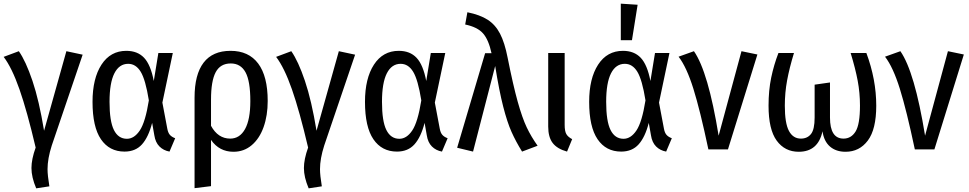

<svg xmlns="http://www.w3.org/2000/svg" viewBox="-23 -817 5300 1050"><path d="M218 -102 340 -537 429 -518 260 -21Q237 51 237 108Q237 142 247 202L175 213Q149 152 149 102Q149 54 172 -10Q125 -210 83.5 -328.5Q42 -447 -3 -506L80 -537Q118 -483 154.5 -375Q191 -267 218 -102Z M818 -374 843 -527H922L865 -256L892 -113Q896 -91 906 -79.5Q916 -68 935 -61L904 12Q871 6 849 -16Q827 -38 821 -77L809 -145Q789 -67 753.5 -27.5Q718 12 658 12Q575 12 529 -55.5Q483 -123 483 -260Q483 -388 532 -463.5Q581 -539 668 -539Q729 -539 765 -501Q801 -463 818 -374ZM576 -260Q576 -154 600 -106Q624 -58 671 -58Q711 -58 741.5 -103.5Q772 -149 791 -268Q773 -381 746.5 -424.5Q720 -468 678 -468Q629 -468 602.5 -416Q576 -364 576 -260Z M1441 -265Q1441 -185 1418.5 -122Q1396 -59 1353.5 -23Q1311 13 1254 13Q1176 13 1131 -52V201L1041 212V-283Q1041 -410 1090.5 -474.5Q1140 -539 1238 -539Q1337 -539 1389 -469.5Q1441 -400 1441 -265ZM1346 -264Q1346 -374 1319.5 -422Q1293 -470 1239 -470Q1182 -470 1156.5 -422Q1131 -374 1131 -272V-129Q1169 -59 1236 -59Q1288 -59 1317 -111Q1346 -163 1346 -264Z M1708 -102 1830 -537 1919 -518 1750 -21Q1727 51 1727 108Q1727 142 1737 202L1665 213Q1639 152 1639 102Q1639 54 1662 -10Q1615 -210 1573.5 -328.5Q1532 -447 1487 -506L1570 -537Q1608 -483 1644.5 -375Q1681 -267 1708 -102Z M2308 -374 2333 -527H2412L2355 -256L2382 -113Q2386 -91 2396 -79.5Q2406 -68 2425 -61L2394 12Q2361 6 2339 -16Q2317 -38 2311 -77L2299 -145Q2279 -67 2243.5 -27.5Q2208 12 2148 12Q2065 12 2019 -55.5Q1973 -123 1973 -260Q1973 -388 2022 -463.5Q2071 -539 2158 -539Q2219 -539 2255 -501Q2291 -463 2308 -374ZM2066 -260Q2066 -154 2090 -106Q2114 -58 2161 -58Q2201 -58 2231.5 -103.5Q2262 -149 2281 -268Q2263 -381 2236.5 -424.5Q2210 -468 2168 -468Q2119 -468 2092.5 -416Q2066 -364 2066 -260Z M2753 -502Q2783 -351 2808 -261.5Q2833 -172 2857.5 -120.5Q2882 -69 2917 -20L2832 12Q2798 -43 2774.5 -95.5Q2751 -148 2729 -233.5Q2707 -319 2685 -456L2564 12L2477 -9L2630 -526H2665Q2649 -600 2618.5 -634.5Q2588 -669 2521 -683L2533 -750Q2602 -736 2644 -709Q2686 -682 2711.5 -633Q2737 -584 2753 -502Z M3065 -134Q3065 -100 3074 -84Q3083 -68 3106 -56L3078 12Q3024 -3 2999.5 -35Q2975 -67 2975 -125V-527H3065Z M3534 -374 3559 -527H3638L3581 -256L3608 -113Q3612 -91 3622 -79.5Q3632 -68 3651 -61L3620 12Q3587 6 3565 -16Q3543 -38 3537 -77L3525 -145Q3505 -67 3469.5 -27.5Q3434 12 3374 12Q3291 12 3245 -55.5Q3199 -123 3199 -260Q3199 -388 3248 -463.5Q3297 -539 3384 -539Q3445 -539 3481 -501Q3517 -463 3534 -374ZM3292 -260Q3292 -154 3316 -106Q3340 -58 3387 -58Q3427 -58 3457.5 -103.5Q3488 -149 3507 -268Q3489 -381 3462.5 -424.5Q3436 -468 3394 -468Q3345 -468 3318.5 -416Q3292 -364 3292 -260ZM3464 -791 3433 -597H3372V-797Z M3907 -75 4032 -537 4119 -519 3958 0H3851Q3806 -213 3769 -331.5Q3732 -450 3688 -507L3772 -537Q3850 -425 3907 -75Z M4769 -239Q4769 -110 4723 -48.5Q4677 13 4601 13Q4549 13 4516 -15.5Q4483 -44 4475 -99Q4451 13 4345 13Q4269 13 4224.5 -48Q4180 -109 4180 -239Q4180 -323 4194.5 -392.5Q4209 -462 4234 -527H4319Q4294 -445 4281.5 -377.5Q4269 -310 4269 -239Q4269 -143 4291.5 -101Q4314 -59 4357 -59Q4392 -59 4412 -84Q4432 -109 4432 -174V-354L4516 -366V-174Q4516 -59 4590 -59Q4632 -59 4656 -98Q4680 -137 4680 -240Q4680 -309 4667.5 -375.5Q4655 -442 4629 -527H4715Q4769 -382 4769 -239Z M5036 -75 5161 -537 5248 -519 5087 0H4980Q4935 -213 4898 -331.5Q4861 -450 4817 -507L4901 -537Q4979 -425 5036 -75Z"/></svg>

Font: Fira Sans Condensed
Style: Regular
Weight: 400
Width: 3
Designer: bBox Type GmbH & Carrois Corporate GbR & Edenspiekermann AG
Foundry: bBox Type GmbH & Carrois Corporate GbR & Edenspiekermann AG
Version: Version 4.301